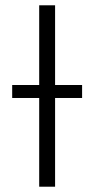

<svg xmlns="http://www.w3.org/2000/svg" viewBox="-20 -705 356 725"><path d="M188 0H128V-335H26V-384H128V-685H188V-384H290V-335H188Z"/></svg>

Font: Trujillo Light
Style: Regular
Weight: 300
Designer: Fira Sans original fonts by bBox Type GmbH, Carrois Corporate GbR, & Edenspiekermann AG / Changes by Cristiano Sobral
Foundry: Fira Sans original fonts by bBox Type GmbH, Carrois Corporate GbR, & Edenspiekermann AG / Changes by Cristiano Sobral
Version: Version 4.301;July 28, 2020;FontCreator 13.0.0.2655 64-bit